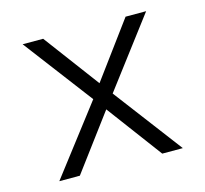

<svg xmlns="http://www.w3.org/2000/svg" viewBox="-82 -610 749 701"><g transform="rotate(-15 293.0 -259.0)"><path d="M59.6 0H137.2L293 -209L448.7 0H526.4L330.6 -258.8L526.4 -517.6H448.7L293.9 -307.6L137.2 -517.6H59.6L256.8 -257.3Z"/></g></svg>

Font: Cascadia Mono Light
Style: Regular
Weight: 300
Monospace: yes
Designer: Aaron Bell
Foundry: Saja Typeworks
Version: Version 2404.023